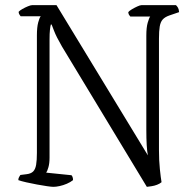

<svg xmlns="http://www.w3.org/2000/svg" viewBox="-20 -724 753 744"><path d="M187 0Q180 0 162.5 -2.5Q145 -5 123.5 -9Q102 -13 82 -17.5Q62 -22 51 -26Q51 -33 54 -38Q57 -43 59 -46L83 -49Q100 -51 108.5 -59.5Q117 -68 120 -85.5Q123 -103 123 -131V-587Q123 -618 128 -637Q133 -656 138 -661H60Q59 -663 56 -666.5Q53 -670 52 -678Q56 -683 66.5 -689Q77 -695 88 -699.5Q99 -704 104 -704H199L553 -122Q550 -137 548.5 -161.5Q547 -186 547 -222V-586Q547 -618 552.5 -636.5Q558 -655 562 -660H485Q482 -664 480 -666.5Q478 -669 477 -677Q481 -682 491 -688Q501 -694 512 -699Q523 -704 528 -704H662Q667 -699 670 -693.5Q673 -688 674 -677L636 -664Q619 -658 610.5 -648.5Q602 -639 599 -621.5Q596 -604 596 -574V-142Q596 -102 599.5 -68.5Q603 -35 606 -18Q599 -12 588.5 -8Q578 -4 567.5 -2.5Q557 -1 549 0L220 -544Q198 -582 189.5 -604.5Q181 -627 180 -629H177Q175 -622 173.5 -608Q172 -594 172 -570V-113Q172 -91 167.5 -75.5Q163 -60 159 -55L257 -45Q259 -43 261 -38.5Q263 -34 263 -26Q253 -18 239 -12Q225 -6 211 -3Q197 0 187 0Z"/></svg>

Font: Texturina 12pt Thin
Style: Regular
Weight: 250
Designer: Guillermo Torres Carreño
Foundry: Omnibus-Type
Version: Version 1.002